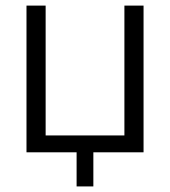

<svg xmlns="http://www.w3.org/2000/svg" viewBox="-20 -541 605 682"><path d="M252.1 121.2V0H74.1V-521.1H142.1V-59.9H421.9V-521.1H489.9V0H311.6V121.2Z"/></svg>

Font: Raleway Thin
Style: Regular
Weight: 100
Designer: Matt McInerney, Pablo Impallari, Rodrigo Fuenzalida
Foundry: Matt McInerney, Pablo Impallari, Rodrigo Fuenzalida
Version: Version 4.026